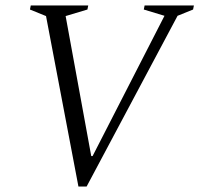

<svg xmlns="http://www.w3.org/2000/svg" viewBox="-20 -680 732 705"><path d="M268 5 149 -621 90 -645 93 -660H304L301 -645L221 -621L315 -107H320L584 -622L508 -645L511 -660H692L689 -645L632 -622L298 5Z"/></svg>

Font: Spectral Light
Style: Italic
Weight: 300
Italic angle: -10°
Designer: Jean-Baptiste Levee
Foundry: Production Type
Version: Version 2.001